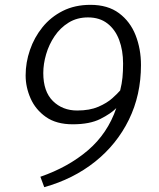

<svg xmlns="http://www.w3.org/2000/svg" viewBox="-20 -767 659 794"><path d="M163 7 147 -36Q262.5 -76 343.8 -145.5Q425 -215 461 -320Q438.5 -297 394.8 -275Q351 -253 281 -253Q213 -253 170 -283.2Q127 -313.5 106.5 -360Q86 -406.5 86 -455Q86 -508.5 103.8 -560.2Q121.5 -612 155.5 -654.2Q189.5 -696.5 239.5 -721.8Q289.5 -747 354 -747Q426 -747 472.2 -712.5Q518.5 -678 540.8 -621.2Q563 -564.5 563 -498Q563 -374 513 -272Q463 -170 373 -98.2Q283 -26.5 163 7ZM299 -310Q351 -310 386.8 -325.5Q422.5 -341 444.5 -360.8Q466.5 -380.5 477 -393Q484 -421 486.5 -446.5Q489 -472 489 -504Q489 -558.5 472.8 -601.8Q456.5 -645 424.2 -670Q392 -695 344 -695Q298.5 -695 263.8 -673.5Q229 -652 205.8 -617.5Q182.5 -583 170.8 -542.8Q159 -502.5 159 -465Q159 -388.5 198.8 -349.2Q238.5 -310 299 -310Z"/></svg>

Font: Merriweather Sans Light
Style: Italic
Weight: 300
Italic angle: -7.5°
Designer: Eben Sorkin
Foundry: Eben Sorkin
Version: Version 2.001; ttfautohint (v1.8.3)